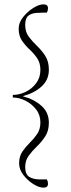

<svg xmlns="http://www.w3.org/2000/svg" viewBox="-20 -744 326 884"><path d="M180 120Q160 120 133.5 103.5Q107 87 87.5 61.5Q68 36 68 8Q68 -24 83 -46Q98 -68 117 -86.5Q136 -105 151 -127Q166 -149 166 -180Q166 -215 146 -240.5Q126 -266 97 -280.5Q68 -295 39 -295V-307Q69 -307 98 -321Q127 -335 146.5 -361Q166 -387 166 -422Q166 -454 151 -476Q136 -498 116 -516.5Q96 -535 81 -557Q66 -579 66 -612Q66 -640 86.5 -665.5Q107 -691 133.5 -707.5Q160 -724 180 -724Q201 -724 201 -706Q201 -696 196 -686Q171 -686 148 -684.5Q125 -683 110.5 -671.5Q96 -660 96 -629Q96 -597 112.5 -575Q129 -553 150.5 -532.5Q172 -512 188.5 -486.5Q205 -461 205 -423Q205 -376 171 -345.5Q137 -315 87 -302V-300Q135 -288 170 -257.5Q205 -227 205 -179Q205 -142 188.5 -116.5Q172 -91 150.5 -70.5Q129 -50 112.5 -27.5Q96 -5 96 25Q96 59 115 70.5Q134 82 162 82H196Q201 92 201 102Q201 120 180 120Z"/></svg>

Font: Mulat Addis
Style: Regular
Weight: 400
Designer: Fasil fikreab
Version: Version 1.001; ttfautohint (v1.8.3)